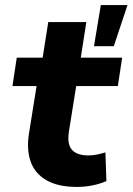

<svg xmlns="http://www.w3.org/2000/svg" viewBox="-20 -725 522 756"><path d="M283 11Q209 11 163.5 -15Q118 -41 101 -88Q84 -135 94 -199L124 -386H29L46 -498H148L170 -638H320L298 -498H461L444 -386H280L251 -205Q244 -156 264 -134.5Q284 -113 328 -113Q345 -113 362 -116.5Q379 -120 395 -125L399 -12Q374 -1 344 5Q314 11 283 11ZM350 -543 377 -705H482L428 -543Z"/></svg>

Font: Nunito Sans 9pt ExtraBold
Style: Italic
Weight: 800
Italic angle: -9°
Version: Version 3.101;gftools[0.9.27]